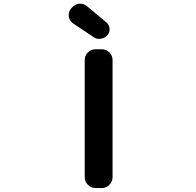

<svg xmlns="http://www.w3.org/2000/svg" viewBox="-20 -1002 1040 1017"><path d="M486.3 -5.9Q462.9 -5.9 445.8 -22.9Q428.7 -40 428.7 -63.5V-683.6Q428.7 -708 445.8 -724.6Q462.9 -741.2 486.3 -741.2H518.6Q542 -741.2 559.1 -724.6Q576.2 -708 576.2 -683.6V-63.5Q576.2 -40 559.1 -22.9Q542 -5.9 518.6 -5.9ZM548.8 -815.4Q535.2 -799.8 513.7 -796.9Q509.8 -795.9 505.9 -795.9Q489.3 -795.9 475.6 -805.7L367.2 -877.9Q347.7 -891.6 344.7 -914.1Q343.8 -918.9 343.8 -922.9Q343.8 -940.4 355.5 -955.1L360.4 -960.9Q376 -979.5 399.4 -982.4Q402.3 -982.4 405.3 -982.4Q424.8 -982.4 441.4 -968.8L543 -883.8Q560.5 -869.1 560.5 -846.7Q560.5 -829.1 548.8 -815.4Z"/></svg>

Font: Gen Jyuu Gothic Monospace Bold
Style: Bold
Weight: 700
Designer: [Source Han Sans]
Ryoko NISHIZUKA  (kana & ideographs); Paul D. Hunt (Latin, Greek & Cyrillic); Wenlong ZHANG  (bopomofo
Version: Version 1.002.20150607